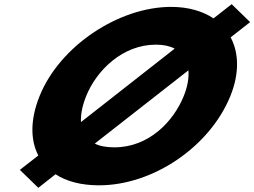

<svg xmlns="http://www.w3.org/2000/svg" viewBox="-20 -873 1219 920"><path d="M75.2 -59 163.6 27 246 -38C298.3 -4 368.7 15 454.5 15C715.2 15 986.5 -172 1083.9 -413C1128 -522 1124.6 -620 1085.2 -694L1178.5 -767L1090.1 -853L1003.2 -785C950.3 -820 881.3 -840 799.9 -840C550.2 -840 267.2 -654 169.8 -413C125 -302 124.6 -203 163.6 -128ZM393.1 -413C442.8 -536 567.3 -659 726.8 -659C764.2 -659 794.4 -652 817 -640L367.9 -288C365.7 -326 375.7 -370 393.1 -413ZM860.6 -413C810.9 -290 693 -167 528 -167C488.4 -167 457.8 -173 434.1 -185L882.8 -536C886.2 -498 877.6 -455 860.6 -413Z"/></svg>

Font: Hussar
Style: BdWideOblFour
Weight: 700
Foundry: Cannot Into Space Fonts
Version: Version 2.00